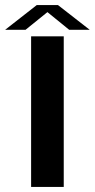

<svg xmlns="http://www.w3.org/2000/svg" viewBox="-58 -733 372 753"><path d="M64 0V-590.5H192V0ZM-38 -616 86 -713H169.5L294 -616H213.5L128 -685.5L42 -616Z"/></svg>

Font: Anybody ExtraExpanded Medium
Style: Regular
Weight: 500
Width: 8
Designer: Tyler Finck
Foundry: Etcetera Type Company
Version: Version 1.010; ttfautohint (v1.8.3) -l 8 -r 50 -G 200 -x 14 